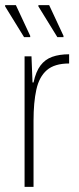

<svg xmlns="http://www.w3.org/2000/svg" viewBox="-23 -730 309 750"><path d="M73 0V-510H100L104 -408H108Q117 -450 135 -474Q153 -498 181 -508Q209 -518 247 -518V-482Q190 -482 160 -456Q130 -430 119 -380Q108 -330 108 -259V0ZM225 -585H201L127 -705V-710H169L225 -590ZM95 -585H71L-3 -705V-710H39L95 -590Z"/></svg>

Font: Saira Condensed Thin
Style: Regular
Weight: 250
Width: 3
Designer: Hector Gatti with collaboration of the Omnibus-Type team
Foundry: Omnibus-Type
Version: Version 1.101